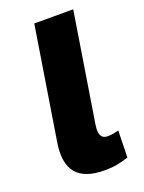

<svg xmlns="http://www.w3.org/2000/svg" viewBox="-137 -771 636 848"><g transform="rotate(-20 181.0 -347.0)"><path d="M205 11Q111 11 72.5 -36Q34 -83 50 -179L134 -705H317L235 -191Q232 -170 234 -156Q236 -142 244.5 -134Q253 -126 270 -126Q284 -126 296.5 -128.5Q309 -131 321 -134L318 -8Q287 2 262.5 6.5Q238 11 205 11Z"/></g></svg>

Font: Nunito Sans 7pt SemiCondensed Black
Style: Italic
Weight: 900
Width: 4
Italic angle: -9°
Designer: Vernon Adams
Foundry: Vernon Adams
Version: Version 3.101;gftools[0.9.27]